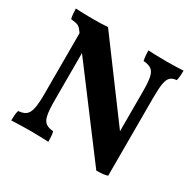

<svg xmlns="http://www.w3.org/2000/svg" viewBox="-150 -842 1027 1013"><g transform="rotate(30 363.0 -335.5)"><path d="M555.4 7.6 107.2 -588.3Q96.3 -604.2 83.1 -609.7Q69.8 -615.2 41.2 -617.7Q37.6 -631.9 36.1 -647.8Q34.6 -663.7 34.6 -679Q46.2 -678 65.4 -677.5Q84.7 -677 105 -676.5Q125.3 -676 139.4 -676Q161.5 -676 187.7 -676.7Q213.8 -677.5 230.4 -679L573.5 -216.3ZM34.6 3Q34.6 -15.7 35.8 -30.7Q37.1 -45.6 41.2 -58.3Q70.2 -60.4 86.5 -72.6Q102.9 -84.8 109.6 -115.7Q116.4 -146.7 116.4 -203.2V-612.6L180 -608.4V-203.2Q180 -146.7 186 -115.7Q192 -84.8 208.3 -72.6Q224.6 -60.4 254.2 -58.3Q258.2 -45.6 259.2 -29.9Q260.2 -14.1 260.2 3Q245.7 2 225.9 1.5Q206 1 185.9 0.5Q165.8 0 149.7 0Q134.2 0 111.5 0.5Q88.9 1 68 1.5Q47.1 2 34.6 3ZM555.4 7.6 559.9 -138.9V-475.2Q559.9 -531.2 553.9 -561.2Q547.9 -591.2 531.1 -603.4Q514.2 -615.6 482.5 -617.7Q479 -634.7 477.7 -650.3Q476.5 -665.8 476.5 -679Q491 -678 511.4 -677.5Q531.8 -677 553 -676.5Q574.2 -676 589.8 -676Q613.4 -676 642.5 -677Q671.6 -678 690.6 -679Q690.6 -663.8 689.6 -648.6Q688.6 -633.4 684.5 -617.7Q660.4 -616.2 647.2 -603.9Q633.9 -591.7 628.7 -562Q623.4 -532.3 623.4 -475.2V0Q609.2 4.6 592.2 6.1Q575.2 7.6 555.4 7.6Z"/></g></svg>

Font: Vollkorn
Style: Regular
Weight: 400
Designer: Friedrich Althausen
Foundry: Friedrich Althausen
Version: Version 5.001